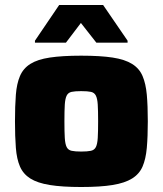

<svg xmlns="http://www.w3.org/2000/svg" viewBox="-20 -741 651 769"><path d="M305 8Q229 8 179.5 0Q130 -8 101.5 -26Q73 -44 60 -74Q47 -104 43.5 -149Q40 -194 40 -255Q40 -317 43.5 -361.5Q47 -406 60 -436.5Q73 -467 101.5 -485Q130 -503 179.5 -510.5Q229 -518 305 -518Q382 -518 431 -510.5Q480 -503 509 -485Q538 -467 551 -436.5Q564 -406 568 -361.5Q572 -317 572 -255Q572 -194 568 -149Q564 -104 551 -74Q538 -44 509 -26Q480 -8 431 0Q382 8 305 8ZM305 -134Q330 -134 344 -137Q358 -140 364 -152Q370 -164 371.5 -188.5Q373 -213 373 -255Q373 -298 371.5 -322Q370 -346 364 -358Q358 -370 344.5 -373Q331 -376 305 -376Q280 -376 266.5 -373Q253 -370 247 -358Q241 -346 239.5 -322Q238 -298 238 -255Q238 -213 239.5 -188.5Q241 -164 247 -152Q253 -140 267 -137Q281 -134 305 -134ZM120 -570V-578L217 -721H393L491 -578V-570H366L304 -649L244 -570Z"/></svg>

Font: Saira SemiExpanded ExtraBold
Style: Regular
Weight: 800
Width: 6
Designer: Hector Gatti with collaboration of the Omnibus-Type team
Foundry: Omnibus-Type
Version: Version 1.101